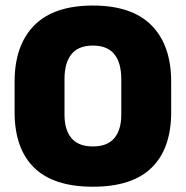

<svg xmlns="http://www.w3.org/2000/svg" viewBox="-20 -674 687 710"><path d="M323.5 16.5Q178 16.5 106 -54.2Q34 -125 34 -259V-372Q34 -506.5 106.5 -580Q179 -653.5 323.5 -653.5Q468 -653.5 540.5 -580Q613 -506.5 613 -372V-259Q613 -125 541 -54.2Q469 16.5 323.5 16.5ZM323.5 -132.5Q377 -132.5 402.8 -163.2Q428.5 -194 428.5 -250V-381.5Q428.5 -441.5 402.8 -473.5Q377 -505.5 323.5 -505.5Q270 -505.5 244.2 -473.5Q218.5 -441.5 218.5 -381.5V-250Q218.5 -194 244.2 -163.2Q270 -132.5 323.5 -132.5Z"/></svg>

Font: Anek Latin Medium ExtraBold
Style: Regular
Weight: 800
Version: Version 1.003